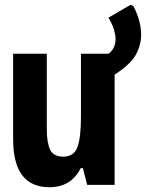

<svg xmlns="http://www.w3.org/2000/svg" viewBox="-20 -774 611 804"><path d="M187 10Q278 10 318 -70H327L345 0H460V-549H319V-285Q319 -199 304.5 -158.5Q290 -118 245 -118Q204 -118 190 -147Q176 -176 176 -233V-549H35V-191Q35 10 187 10ZM447 -453Q524 -501 547.5 -542.5Q571 -584 571 -629Q571 -685 539 -748L527 -754L434 -700Q451 -672 457.5 -649Q464 -626 464 -610Q464 -559 412 -535Z"/></svg>

Font: Noto Sans Mono Condensed Extra
Style: Regular
Weight: 800
Width: 3
Designer: Monotype Design Team
Foundry: Monotype Imaging Inc.
Version: Version 1.900